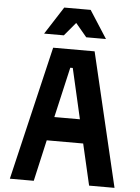

<svg xmlns="http://www.w3.org/2000/svg" viewBox="-66 -1094 832 1144"><g transform="rotate(5 350.0 -522.0)"><path d="M37 0 226 -800H474L663 0H511L454 -247H236L180 0ZM338 -690 269 -389H422L353 -690ZM165 -879 271 -1044H429L535 -879H417L350 -959L283 -879Z"/></g></svg>

Font: Martian Mono SemiBold
Style: Regular
Weight: 600
Monospace: yes
Designer: Roman Shamin
Foundry: Evil Martians
Version: Version 1.000; ttfautohint (v1.8.4.7-5d5b)